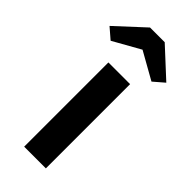

<svg xmlns="http://www.w3.org/2000/svg" viewBox="-292 -810 851 851"><g transform="rotate(45 134.0 -384.0)"><path d="M67 0V-528H203V0ZM6 -603 -44 -646 88 -768H180L312 -646L262 -603L134 -675Z"/></g></svg>

Font: Lexend SemiBold
Style: Regular
Weight: 600
Designer: Bonnie Shaver-Troup, Thomas Jockin
Foundry: Lexend
Version: Version 1.005; ttfautohint (v1.8.3)